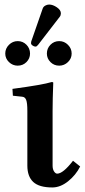

<svg xmlns="http://www.w3.org/2000/svg" viewBox="-20 -804 369 836"><path d="M193.8 -784.2Q210 -784.2 227.5 -772.2Q245.1 -760.3 245.1 -746.1Q245.1 -737.3 240.2 -731L146 -608.9Q140.1 -601.1 134.8 -601.1Q128.4 -601.1 121.8 -605.7Q115.2 -610.4 115.2 -615.2Q115.2 -621.1 116.2 -624L166 -767.1Q168.9 -774.9 177 -779.5Q185.1 -784.2 193.8 -784.2ZM184.1 -570.8Q184.1 -593.3 199.7 -609.1Q215.3 -625 237.8 -625Q259.8 -625 275.9 -608.9Q292 -592.8 292 -570.8Q292 -549.3 275.9 -533.7Q259.8 -518.1 237.8 -518.1Q215.3 -518.1 199.7 -533.7Q184.1 -549.3 184.1 -570.8ZM2.9 -570.8Q2.9 -592.8 19 -608.9Q35.2 -625 57.1 -625Q79.6 -625 95.2 -609.1Q110.8 -593.3 110.8 -570.8Q110.8 -549.3 95.2 -533.7Q79.6 -518.1 57.1 -518.1Q35.2 -518.1 19 -533.7Q2.9 -549.3 2.9 -570.8ZM99.1 -320.8Q99.1 -356 94 -368.9Q88.9 -381.8 77.1 -382.8L36.1 -387.2L34.2 -417Q165.5 -434.6 205.1 -446.8Q211.9 -446.8 211.9 -443.8Q209 -371.1 209 -321.3V-83Q209 -67.4 215.3 -57.6Q221.7 -47.9 229 -47.9Q254.4 -47.9 297.9 -104L329.1 -79.1Q310.1 -41.5 276.4 -14.6Q242.7 12.2 208 12.2Q150.4 12.2 124.8 -11.7Q99.1 -35.6 99.1 -83Z"/></svg>

Font: Linux Libertine G
Style: Semibold
Weight: 600
Designer: Philipp H. Poll
Foundry: Philipp H. Poll
Version: Version 5.1.1